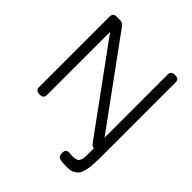

<svg xmlns="http://www.w3.org/2000/svg" viewBox="-242 -879 1252 1252"><g transform="rotate(45 384.0 -252.5)"><path d="M647 -713.9H655.8Q688 -713.9 688 -682.1V-32.2V-30.8Q688 6.3 687.5 30Q687 53.7 685.3 80.3Q683.6 106.9 679.9 122.8Q676.3 138.7 670.4 155.5Q664.6 172.4 655.5 180.7Q646.5 189 634.5 197Q622.6 205.1 606 207.3Q589.4 209.5 568.6 209.5Q547.9 209.5 521 206.1Q490.2 201.7 490.2 170.9V162.1Q490.2 128.9 525.9 131.8Q543 133.3 555.4 133.8Q567.9 134.3 577.6 131.3Q587.4 128.4 593.5 126.5Q599.6 124.5 604 115.7Q608.4 106.9 610.6 101.3Q612.8 95.7 613.8 80.6Q614.7 65.4 615 55.2Q615.2 44.9 615.2 22.5Q615.2 21.5 615.2 21V-1Q597.2 -3.9 585.9 -20L152.8 -613.8V-32.2Q152.8 0 121.1 0H111.8Q80.1 0 80.1 -32.2V-682.1Q80.1 -713.9 111.8 -713.9H144Q168.5 -713.9 182.1 -693.8L615.2 -100.1V-682.1Q615.2 -713.9 647 -713.9Z"/></g></svg>

Font: Arcon Rounded-
Style: Regular
Weight: 400
Designer: M. Zarth
Foundry: martin zarth - visuelle & digitale kommunikation
Version: Version 1.110;PS 001.110;hotconv 1.0.70;makeotf.lib2.5.58329